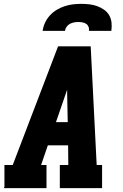

<svg xmlns="http://www.w3.org/2000/svg" viewBox="-20 -975 640 995"><path d="M0 0 3 -7V-120H46L281 -735H450L481 -120H509V0H290V-120H334L333 -222H228L193 -120H221V0ZM331 -342 328 -490Q328 -495 328 -500Q328 -505 328 -510Q326 -505 324.5 -500Q323 -495 321 -490L270 -342ZM201 -815Q204 -837 213.5 -857.5Q223 -878 238.5 -895Q254 -912 274 -924Q294 -936 315.5 -943Q337 -950 358.5 -952.5Q380 -955 402 -955Q423 -955 444 -952.5Q465 -950 484 -943Q503 -936 519.5 -924.5Q536 -913 546 -895.5Q556 -878 558 -857Q560 -836 557 -815H441Q443 -826 439 -836Q435 -846 426.5 -851.5Q418 -857 407.5 -859Q397 -861 386 -861Q375 -861 364 -859Q353 -857 342.5 -851.5Q332 -846 325 -836Q318 -826 317 -815Z"/></svg>

Font: Iosevka Slab Heavy Extended
Style: Italic
Weight: 900
Width: 7
Italic angle: -9°
Monospace: yes
Designer: Belleve Invis
Foundry: Belleve Invis
Version: Version 11.1.0; ttfautohint (v1.8.3)